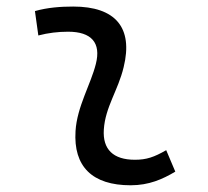

<svg xmlns="http://www.w3.org/2000/svg" viewBox="-20 -547 626 577"><path d="M479.5 -95.7C442.9 -74.7 420.4 -66.9 385.3 -66.9C320.3 -66.9 288.1 -98.1 292 -157.7C296.4 -225.6 335 -275.4 351.6 -345.2C380.9 -464.4 326.7 -527.3 200.2 -527.3C161.6 -527.3 123 -524.4 85 -513.7L95.2 -440.4C125 -448.2 154.8 -451.7 184.6 -451.7C254.9 -451.7 284.2 -418.5 268.1 -355C252.9 -293.9 211.4 -226.1 207 -153.3C200.2 -46.4 257.3 9.8 372.6 9.8C427.7 9.8 468.3 -8.3 506.8 -31.2Z"/></svg>

Font: Cascadia Code PL SemiLight
Style: Italic
Weight: 350
Italic angle: -10°
Monospace: yes
Designer: Aaron Bell
Foundry: Saja Typeworks
Version: Version 2404.023